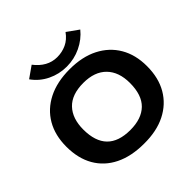

<svg xmlns="http://www.w3.org/2000/svg" viewBox="-210 -987 1170 1170"><g transform="rotate(-45 375.0 -401.5)"><path d="M377 11Q268 11 190 -27.5Q112 -66 70.5 -138Q29 -210 29 -311Q29 -409 70.5 -480.5Q112 -552 190 -591.5Q268 -631 377 -631Q485 -631 562.5 -591.5Q640 -552 682 -480.5Q724 -409 724 -311Q724 -210 682 -138Q640 -66 562.5 -27Q485 12 377 11ZM377 -107Q474 -107 526 -157.5Q578 -208 578 -312Q578 -407 526 -460Q474 -513 377 -513Q277 -513 226.5 -460Q176 -407 176 -312Q176 -107 377 -107ZM520 -809 594 -756Q556 -709 498.5 -681.5Q441 -654 376 -654Q311 -654 253.5 -682Q196 -710 159 -762L233 -814Q262 -776 298 -756Q334 -736 376 -736Q418 -736 455 -753Q492 -770 520 -809Z"/></g></svg>

Font: Inconsolata ExtraExpanded Black
Style: Regular
Weight: 900
Width: 8
Monospace: yes
Designer: Raph Levien, Cyreal, Brenton Simpson
Foundry: Raph Levien, Cyreal, Google
Version: Version 3.001; ttfautohint (v1.8.2.53-6de2)